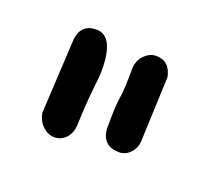

<svg xmlns="http://www.w3.org/2000/svg" viewBox="-53 -834 410 357"><g transform="rotate(20 151.5 -655.5)"><path d="M80 -548Q93 -548 102.5 -557.5Q112 -567 113 -584Q114 -621 118 -659Q121 -682 121 -695Q121 -763 86 -763Q56 -763 52 -732L44 -583Q47 -567 57.5 -557.5Q68 -548 80 -548ZM173 -721Q173 -676 170 -659Q167 -644 167 -596Q170 -563 203 -563Q216 -563 225.5 -573.5Q235 -584 235 -600L240 -725Q234 -755 207 -755Q195 -755 185 -745.5Q175 -736 173 -721Z"/></g></svg>

Font: Patrick Hand SC
Style: Regular
Weight: 400
Designer: Patrick Wagesreiter
Foundry: Patrick Wagesreiter
Version: Version 2.001; ttfautohint (v1.8.2)